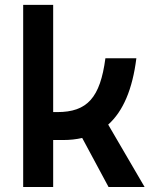

<svg xmlns="http://www.w3.org/2000/svg" viewBox="-20 -752 626 772"><path d="M73.2 0H193.8V-189H234.4C261.7 -189 287.1 -191.9 310.5 -197.3L416.5 0H561.5L415 -251C475.1 -304.7 512.7 -393.1 528.3 -517.6H403.8C382.8 -359.4 331.1 -301.3 210 -301.3H193.8V-732.4H73.2Z"/></svg>

Font: Cascadia Mono SemiBold
Style: Regular
Weight: 600
Monospace: yes
Designer: Aaron Bell
Foundry: Saja Typeworks
Version: Version 2404.023